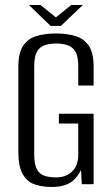

<svg xmlns="http://www.w3.org/2000/svg" viewBox="-20 -732 442 763"><path d="M186 11Q150 11 120 1.5Q90 -8 71.5 -38Q53 -68 53 -128V-467Q53 -523 72.5 -551Q92 -579 125.5 -589Q159 -599 203 -599Q247 -599 280.5 -588.5Q314 -578 333 -550Q352 -522 352 -467V-392H291V-468Q291 -508 279.5 -527Q268 -546 248.5 -552.5Q229 -559 203 -559Q178 -559 158 -552.5Q138 -546 127 -527Q116 -508 116 -468V-118Q116 -78 127 -58.5Q138 -39 158 -33Q178 -27 203 -27Q242 -27 266.5 -50.5Q291 -74 291 -118V-241H214V-280H352V0H305L302 -57Q299 -50 294.5 -43.5Q290 -37 287 -32Q273 -12 248.5 -0.5Q224 11 186 11ZM181 -629 95 -712H141L202 -663L263 -712H309L222 -629Z"/></svg>

Font: Alumni Sans Thin
Style: Regular
Weight: 400
Version: Version 1.018